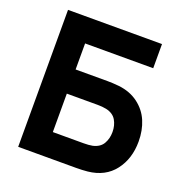

<svg xmlns="http://www.w3.org/2000/svg" viewBox="-133 -869 944 988"><g transform="rotate(20 338.5 -375.0)"><path d="M452.1 -471.7Q514.6 -464.8 559.3 -431.4Q604 -397.9 625 -348.1Q646 -298.3 646 -237.3Q646 -143.1 595.9 -77.9Q545.9 -12.7 452.1 -2.9Q421.9 0 389.6 0H72.8V-750H587.4V-617.7H214.4V-475.1H389.6Q417 -475.1 452.1 -471.7ZM431.2 -136.2Q470.2 -145 486.6 -173.1Q502.9 -201.2 502.9 -237.3Q502.9 -273.4 486.6 -301.5Q470.2 -329.6 431.2 -338.4Q409.2 -342.8 383.3 -342.8H214.4V-132.3H383.3Q411.6 -132.3 431.2 -136.2Z"/></g></svg>

Font: Manrope3 ExtraBold
Style: Bold
Weight: 800
Width: 4
Designer: Mikhail Sharanda
Foundry: Mikhail Sharanda
Version: Version 3.000;PS 003.000;hotconv 1.0.88;makeotf.lib2.5.64775